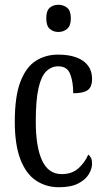

<svg xmlns="http://www.w3.org/2000/svg" viewBox="-20 -775 437 805"><path d="M227 10Q173 10 131 -18Q89 -46 65.5 -107Q42 -168 42 -265Q42 -372 66 -433.5Q90 -495 131 -520.5Q172 -546 223 -546Q291 -546 328.5 -519.5Q366 -493 366 -444Q366 -410 347.5 -397Q329 -384 287 -384Q287 -431 274.5 -464Q262 -497 224 -497Q196 -497 174.5 -476.5Q153 -456 141.5 -406Q130 -356 130 -266Q130 -159 156.5 -102Q183 -45 239 -45Q282 -45 309.5 -70Q337 -95 350 -127Q358 -121 362 -112Q366 -103 366 -89Q366 -68 352.5 -45Q339 -22 308.5 -6Q278 10 227 10ZM225 -641Q203 -641 188.5 -654Q174 -667 174 -698Q174 -730 188.5 -742.5Q203 -755 225 -755Q246 -755 261.5 -742.5Q277 -730 277 -698Q277 -667 261.5 -654Q246 -641 225 -641Z"/></svg>

Font: Noto Serif Ethiopic ExtraCondensed
Style: Regular
Weight: 400
Width: 2
Designer: Monotype Design Team
Foundry: Monotype Imaging Inc.
Version: Version 2.102; ttfautohint (v1.8.4.7-5d5b)